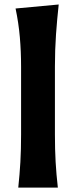

<svg xmlns="http://www.w3.org/2000/svg" viewBox="-20 -847 343 867"><path d="M62.5 0Q68.8 -59.6 72 -115.2Q75.2 -170.9 75.2 -239.7V-546.4Q75.2 -614.3 69.6 -679Q64 -743.7 50.3 -808.6L245.1 -826.7Q237.8 -760.7 232.9 -691.4Q228 -622.1 228 -546.4V-239.7Q228 -170.9 231.2 -115.2Q234.4 -59.6 241.2 0Z"/></svg>

Font: Pinar-DS2-FD Bold
Style: Regular
Weight: 700
Designer: Amin Abedi
Version: Version 3.000